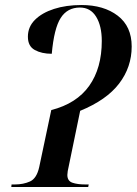

<svg xmlns="http://www.w3.org/2000/svg" viewBox="-20 -744 545 764"><path d="M25 0 26 -10H39Q73 -10 99.5 -22Q126 -34 136 -79L184 -306Q285 -332 335 -402.5Q385 -473 385 -581Q385 -641 362.5 -677.5Q340 -714 298 -714Q248 -714 221.5 -672.5Q195 -631 186 -530Q146 -530 118.5 -545Q91 -560 91 -598Q91 -637 119 -665Q147 -693 195 -708.5Q243 -724 304 -724Q393 -724 448.5 -681.5Q504 -639 504 -559Q504 -477 454 -411.5Q404 -346 299 -303L253 -80Q251 -72 249.5 -63Q248 -54 248 -48Q248 -24 268 -17Q288 -10 320 -10H333L331 0Z"/></svg>

Font: Noto Serif Display Medium
Style: Italic
Weight: 500
Italic angle: -12°
Designer: Monotype Design Team
Foundry: Monotype Imaging Inc.
Version: Version 2.009